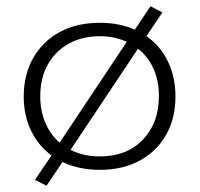

<svg xmlns="http://www.w3.org/2000/svg" viewBox="-20 -536 640 615"><path d="M129 59 92 40 145 -38Q103 -69 79.5 -117.5Q56 -166 56 -227Q56 -297 86.5 -350.5Q117 -404 171.5 -433.5Q226 -463 300 -463Q362 -463 412 -441L462 -516L500 -496L449 -420Q493 -390 517.5 -340Q542 -290 542 -227Q542 -157 512 -104Q482 -51 427.5 -21.5Q373 8 300 8Q233 8 180 -17ZM109 -228Q109 -180 125.5 -142Q142 -104 171 -79L386 -402Q347 -420 300 -420Q243 -420 200 -396Q157 -372 133 -329Q109 -286 109 -228ZM300 -35Q386 -35 437.5 -88.5Q489 -142 489 -228Q489 -278 471.5 -316.5Q454 -355 422 -380L206 -56Q247 -35 300 -35Z"/></svg>

Font: Inconsolata Expanded Light
Style: Regular
Weight: 300
Width: 7
Monospace: yes
Designer: Raph Levien, Cyreal, Brenton Simpson
Foundry: Raph Levien, Cyreal, Google
Version: Version 3.001; ttfautohint (v1.8.2.53-6de2)